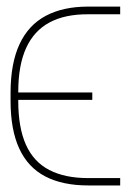

<svg xmlns="http://www.w3.org/2000/svg" viewBox="-20 -566 418 585"><path d="M248.5 -23.4H346.2V-1H248.5Q170.9 -1 118.2 -28.3Q65.4 -55.7 38.8 -113Q12.2 -170.4 12.2 -258.8V-286.1Q12.7 -374 39.6 -431.6Q66.4 -489.3 119.1 -517.6Q171.9 -545.9 248.5 -545.9H346.2V-522.5H248.5Q178.2 -522.9 130.9 -497.6Q83.5 -472.2 59.6 -419.7Q35.6 -367.2 35.6 -286.1V-258.8Q35.6 -176.8 59.1 -124.8Q82.5 -72.8 130.1 -48.1Q177.7 -23.4 248.5 -23.4ZM261.2 -284.2V-261.7H26.9V-284.2Z"/></svg>

Font: Inter 20pt Thin
Style: Regular
Weight: 250
Version: Version 4.001;git-66647c0bb